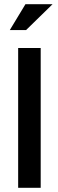

<svg xmlns="http://www.w3.org/2000/svg" viewBox="-20 -900 277 920"><path d="M67 -670V0H175V-670ZM27 -756H105L232 -880H102Z"/></svg>

Font: LT Wave Alt Medium
Style: Regular
Weight: 500
Designer: Daniel Lyons
Version: Version 2.5 (Glyphs App)